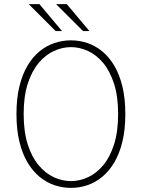

<svg xmlns="http://www.w3.org/2000/svg" viewBox="-20 -902 690 933"><path d="M325 11Q284 11 245 -2Q206 -15 172.5 -42.5Q139 -70 113.8 -112.5Q88.5 -155 74.2 -213.5Q60 -272 60 -348Q60 -423.5 74.2 -482Q88.5 -540.5 113.8 -583Q139 -625.5 172.5 -652.8Q206 -680 245 -693Q284 -706 325 -706Q366 -706 404.5 -693Q443 -680 476.5 -652.8Q510 -625.5 535.2 -583Q560.5 -540.5 574.8 -482Q589 -423.5 589 -348Q589 -272 574.8 -213.5Q560.5 -155 535.2 -112.5Q510 -70 476.5 -42.5Q443 -15 404.5 -2Q366 11 325 11ZM325 -22Q367 -22 407.8 -40.8Q448.5 -59.5 481.5 -99Q514.5 -138.5 534.2 -200.2Q554 -262 554 -348Q554 -433.5 534.2 -495Q514.5 -556.5 481.5 -596Q448.5 -635.5 407.8 -654.2Q367 -673 325 -673Q282.5 -673 241.8 -654.2Q201 -635.5 167.8 -596Q134.5 -556.5 114.8 -495Q95 -433.5 95 -348Q95 -262 114.8 -200.2Q134.5 -138.5 167.8 -99Q201 -59.5 241.8 -40.8Q282.5 -22 325 -22ZM383.5 -751 252.5 -882H304.5L414.5 -751ZM250.5 -751 119.5 -882H171.5L281.5 -751Z"/></svg>

Font: Trispace Thin Thin
Style: Regular
Weight: 250
Version: Version 1.210